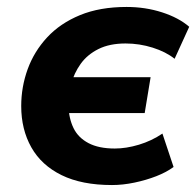

<svg xmlns="http://www.w3.org/2000/svg" viewBox="-20 -521 564 552"><path d="M302 11Q215 11 157 -17.5Q99 -46 70 -97.5Q41 -149 41 -216Q41 -271 59.5 -322Q78 -373 115.5 -413.5Q153 -454 210 -477.5Q267 -501 344 -501Q398 -501 446 -485.5Q494 -470 524 -444L482 -352Q457 -372 419 -384Q381 -396 341 -396Q295 -396 263 -380Q231 -364 212 -337.5Q193 -311 184 -278L178 -299H413L396 -196H163L177 -216Q178 -180 191.5 -152.5Q205 -125 234.5 -109.5Q264 -94 310 -94Q343 -94 379.5 -105Q416 -116 447 -137L479 -41Q459 -26 429.5 -14.5Q400 -3 366.5 4Q333 11 302 11Z"/></svg>

Font: Nunito Sans 12pt ExtraBold
Style: Italic
Weight: 800
Italic angle: -9°
Designer: Vernon Adams
Foundry: Vernon Adams
Version: Version 3.101;gftools[0.9.27]